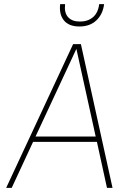

<svg xmlns="http://www.w3.org/2000/svg" viewBox="-20 -915 618 935"><path d="M273 -895H297Q292 -853 311.5 -831.5Q331 -810 369 -810Q408 -810 433 -831.5Q458 -853 463 -895H487Q481 -846 449.5 -816Q418 -786 367 -786Q315 -786 291 -816Q267 -846 273 -895ZM10 0 336 -700H374L528 0H501L452 -224H141L37 0ZM153 -250H446L352 -677Z"/></svg>

Font: Haskoy Thin
Style: Italic
Weight: 100
Designer: Ertekin Erdin
Foundry: Ertekin Erdin
Version: Version 2.000; ttfautohint (v1.8.4.7-5d5b)